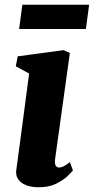

<svg xmlns="http://www.w3.org/2000/svg" viewBox="-20 -778 395 808"><path d="M143.5 10Q110 10 87.8 0.5Q65.5 -9 55.5 -25.2Q45.5 -41.5 48.5 -62.5Q51.5 -85.5 55.8 -116.2Q60 -147 65 -184.8Q70 -222.5 76 -267Q82 -311.5 88.5 -362Q95 -412.5 102.5 -468.5L46.5 -499L54.5 -541L248 -567L274 -555L212 -109.5Q209.5 -91.5 213.8 -82.2Q218 -73 228.5 -73Q237.5 -73 247.5 -78Q257.5 -83 274 -95.5L287 -61Q281.5 -53.5 263.8 -36.5Q246 -19.5 216 -4.8Q186 10 143.5 10ZM74 -758H355L341.5 -656H60.5Z"/></svg>

Font: Merriweather 20pt Black
Style: Italic
Weight: 900
Italic angle: -7.8°
Version: Version 2.101